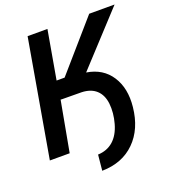

<svg xmlns="http://www.w3.org/2000/svg" viewBox="-154 -825 977 1097"><g transform="rotate(-20 334.5 -276.5)"><path d="M197.8 -305.7H193.8L137.7 0H17.1L140.6 -710.9H261.2L209.5 -416H258.3L515.1 -710.9H669.4L383.8 -401.4Q481.4 -386.2 530.3 -311Q579.1 -235.8 567.4 -125Q554.2 4.4 477.8 80.1Q401.4 155.8 278.3 157.7L287.6 62.5Q342.8 60.5 380.9 27.1Q418.9 -6.3 436.5 -69.1Q454.1 -131.8 447.8 -189.9Q441.4 -243.2 409.2 -272.7Q377 -302.2 321.3 -304.2L197.8 -305.2Z"/></g></svg>

Font: Roboto Medium
Style: Italic
Weight: 500
Italic angle: -12°
Designer: Google
Version: Version 2.134; 2016